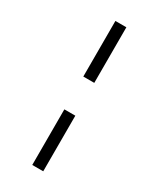

<svg xmlns="http://www.w3.org/2000/svg" viewBox="-216 -927 821 993"><g transform="rotate(30 194.0 -430.0)"><path d="M161.5 -528H227V-860H161.5ZM161.5 0H227V-332H161.5Z"/></g></svg>

Font: Spartan
Style: Regular
Weight: 400
Designer: Matt Bailey, Mirko Velimirovic
Foundry: Matt Bailey
Version: Version 1.003; ttfautohint (v1.8.3)